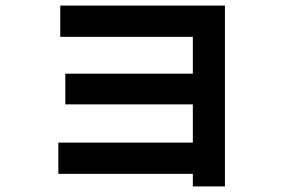

<svg xmlns="http://www.w3.org/2000/svg" viewBox="-20 -616 1040 688"><path d="M671 7H189V-105H671V-242H214V-352H671V-484H196V-596H786V52H671Z"/></svg>

Font: IBM Plex Sans JP
Style: Bold
Weight: 700
Designer: Mike Abbink; Paul van der Laan; Pieter van Rosmalen; Wujin Sim; Yejin Wi; Jinhee Kim; Boomi Park; Yona Kim; Kichan Ma
Foundry: Sandoll Inc.
Version: Version 1.001